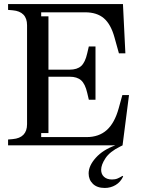

<svg xmlns="http://www.w3.org/2000/svg" viewBox="-20 -720 700 951"><path d="M220 -61H184V-41H409Q470 -41 509 -76Q548 -111 568 -184L586 -249H619L587 0L575 6Q524 31 502.5 63.5Q481 96 481 121Q481 143 495.5 156Q510 169 535 169Q551 169 562.5 164Q574 159 587 151L590 154Q577 182 552.5 196.5Q528 211 499 211Q461 211 440 190.5Q419 170 419 139Q419 101 454.5 61.5Q490 22 551 0H20V-29L43 -31Q78 -34 96 -52.5Q114 -71 114 -105V-595Q114 -629 96 -647.5Q78 -666 43 -669L20 -671V-700H589L601 -456H569L547 -535Q529 -600 494.5 -629.5Q460 -659 402 -659H184V-639H220V-375H325Q362 -375 382 -393Q402 -411 412 -456L420 -490H453V-226H420L412 -260Q402 -304 382 -322Q362 -340 325 -340H220Z"/></svg>

Font: Redaction
Style: Regular
Weight: 400
Designer: Jeremy Mickel / Forest Young
Foundry: MCKL
Version: Version 2.001; Redaction